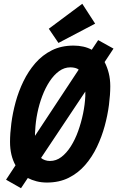

<svg xmlns="http://www.w3.org/2000/svg" viewBox="-20 -950 620 1015"><path d="M91 45 12 0 62 -76Q33 -128 33 -200Q33 -244 40 -298.5Q47 -353 62.5 -410Q78 -467 104 -520.5Q130 -574 167 -616.5Q204 -659 254 -684Q304 -709 369 -709Q396 -709 420.5 -703.5Q445 -698 465 -687L499 -738L580 -693L533 -622Q547 -595 555 -563Q563 -531 563 -494Q563 -450 556 -395.5Q549 -341 533.5 -284Q518 -227 492.5 -173.5Q467 -120 430 -77.5Q393 -35 343 -10Q293 15 228 15Q199 15 173.5 8.5Q148 2 127 -9ZM244 -99Q277 -99 304.5 -120Q332 -141 354.5 -176.5Q377 -212 393 -256.5Q409 -301 419 -349Q429 -397 431 -442Q431 -448 431 -454Q431 -460 431 -466L197 -115Q205 -108 217.5 -103.5Q230 -99 244 -99ZM165 -232 396 -582Q389 -588 377 -591Q365 -594 352 -594Q320 -594 292.5 -574Q265 -554 242.5 -520Q220 -486 203.5 -442.5Q187 -399 177.5 -352Q168 -305 166 -259Q165 -252 165 -245.5Q165 -239 165 -232ZM289 -723 238 -798 415 -930 483 -825Z"/></svg>

Font: Ubuntu Sans Mono
Style: Bold Italic
Weight: 700
Italic angle: -13.5°
Monospace: yes
Designer: Dalton Maag Ltd
Foundry: Dalton Maag Ltd
Version: Version 1.006